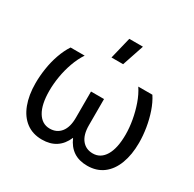

<svg xmlns="http://www.w3.org/2000/svg" viewBox="-159 -890 1086 1073"><g transform="rotate(30 384.0 -354.0)"><path d="M238 12Q178 12 136 -19.5Q94 -51 72 -109Q50 -167 50 -244Q50 -290 57.5 -339Q65 -388 81 -433.5Q97 -479 120 -514H211Q187 -478 170.5 -432Q154 -386 146 -338Q138 -290 138 -246Q138 -158 166.5 -110.5Q195 -63 245 -63Q290 -63 316 -95.5Q342 -128 342 -189V-358H426V-189Q426 -128 452 -95.5Q478 -63 523 -63Q573 -63 601.5 -110.5Q630 -158 630 -246Q630 -290 621.5 -338Q613 -386 597 -432Q581 -478 557 -514H648Q671 -479 686.5 -433.5Q702 -388 710 -339Q718 -290 718 -244Q718 -167 696 -109Q674 -51 632 -19.5Q590 12 530 12Q477 12 441 -12Q405 -36 385 -83H384Q364 -36 327.5 -12Q291 12 238 12ZM346 -580 380 -720H468L421 -580Z"/></g></svg>

Font: TikTok Sans 24pt
Style: Regular
Weight: 400
Version: Version 4.000